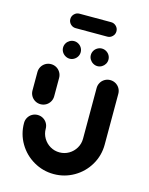

<svg xmlns="http://www.w3.org/2000/svg" viewBox="-120 -871 735 950"><g transform="rotate(15 248.0 -396.0)"><path d="M96.3 -313.3Q81.1 -313.3 68.3 -320.7Q55.6 -328.1 48.1 -340.9Q40.7 -353.7 40.7 -368.9V-463Q40.7 -478.1 48.1 -490.9Q55.6 -503.7 68.3 -511.1Q81.1 -518.5 96.3 -518.5Q111.5 -518.5 124.3 -511.1Q137 -503.7 144.4 -490.9Q151.9 -478.1 151.9 -463V-368.9Q151.9 -353.7 144.4 -340.9Q137 -328.1 124.3 -320.7Q111.5 -313.3 96.3 -313.3ZM399.6 -518.1Q414.8 -518.1 427.6 -510.7Q440.4 -503.3 447.8 -490.6Q455.2 -477.8 455.2 -462.6V-203Q455.2 -146.3 427.2 -98.9Q399.3 -51.5 351.7 -23.9Q304.1 3.7 248.5 3.7Q193 3.7 145.4 -23.9Q97.8 -51.5 69.8 -98.9Q41.9 -146.3 41.9 -203Q41.9 -218.1 49.3 -230.9Q56.7 -243.7 69.4 -251.1Q82.2 -258.5 97.4 -258.5Q112.6 -258.5 125.4 -251.1Q138.1 -243.7 145.6 -230.9Q153 -218.1 153 -203Q153 -177 165.9 -155Q178.9 -133 200.7 -120.2Q222.6 -107.4 248.5 -107.4Q274.4 -107.4 296.3 -120.2Q318.1 -133 331.1 -155Q344.1 -177 344.1 -203V-462.6Q344.1 -477.8 351.5 -490.6Q358.9 -503.3 371.7 -510.7Q384.4 -518.1 399.6 -518.1ZM274.1 -613Q274.1 -625.2 280.2 -635.6Q286.3 -645.9 296.9 -652Q307.4 -658.1 319.3 -658.1Q331.1 -658.1 341.7 -652Q352.2 -645.9 358.3 -635.6Q364.4 -625.2 364.4 -613Q364.4 -601.1 358.3 -590.7Q352.2 -580.4 341.9 -574.3Q331.5 -568.1 319.6 -568.1Q307.8 -568.1 297.2 -574.3Q286.7 -580.4 280.4 -590.7Q274.1 -601.1 274.1 -613ZM131.9 -613Q131.9 -625.2 138 -635.6Q144.1 -645.9 154.6 -652Q165.2 -658.1 177 -658.1Q188.9 -658.1 199.4 -652Q210 -645.9 216.1 -635.6Q222.2 -625.2 222.2 -613Q222.2 -601.1 216.1 -590.7Q210 -580.4 199.6 -574.3Q189.3 -568.1 177.4 -568.1Q165.6 -568.1 155 -574.3Q144.4 -580.4 138.1 -590.7Q131.9 -601.1 131.9 -613ZM130 -758.9Q130 -774.1 140.9 -785Q151.9 -795.9 167 -795.9H329.3Q344.4 -795.9 355.4 -785Q366.3 -774.1 366.3 -758.9Q366.3 -743.7 355.4 -732.8Q344.4 -721.9 329.3 -721.9H167Q151.9 -721.9 140.9 -732.8Q130 -743.7 130 -758.9Z"/></g></svg>

Font: 26F Galaxy Sans Black
Style: Regular
Weight: 900
Designer: C₂₉H₂₅N₃O₅
Version: Version 1.100